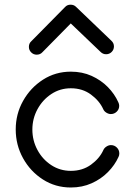

<svg xmlns="http://www.w3.org/2000/svg" viewBox="-20 -812 591 840"><path d="M264.6 -781.2Q273.9 -791.5 288.6 -791.5Q303.2 -791.5 312.5 -782.2L467.3 -633.8Q478.5 -623.5 478.5 -608.9Q478.5 -594.7 468.5 -584.7Q458.5 -574.7 444.3 -574.7Q430.2 -574.7 420.4 -584.5L289.6 -709.5L165.5 -583.5Q155.8 -572.8 140.6 -572.8Q126.5 -572.8 116.5 -582.8Q106.4 -592.8 106.4 -606.9Q106.4 -622.1 116.7 -631.3ZM48.8 -245.6Q48.8 -313.5 81.1 -370.8Q113.3 -428.2 168 -463.4Q222.7 -498.5 290 -498.5Q339.8 -498.5 380.9 -480Q421.9 -461.4 451.7 -431.2Q481.4 -400.9 497.6 -364.7Q501.5 -356.9 501.5 -349.1Q501.5 -334 490.7 -323.5Q480 -313 464.8 -313Q455.1 -313 445.3 -319.1Q435.5 -325.2 431.6 -334.5Q415 -371.1 377.9 -398.4Q340.8 -425.8 290 -425.8Q242.7 -425.8 204.6 -400.6Q166.5 -375.5 144 -334.2Q121.6 -293 121.6 -245.1Q121.6 -197.3 143.8 -156Q166 -114.7 204.3 -89.6Q242.7 -64.5 290 -64.5Q340.8 -64.5 378.2 -91.6Q415.5 -118.7 432.1 -155.3Q436 -164.6 445.8 -170.9Q455.6 -177.2 465.3 -177.2Q480.5 -177.2 491.2 -166.5Q502 -155.8 502 -140.6Q502 -132.3 498.5 -125.5Q482.4 -89.8 452.4 -59.3Q422.4 -28.8 381.1 -10.3Q339.8 8.3 290 8.3Q222.2 8.3 167.5 -26.9Q112.8 -62 80.8 -119.9Q48.8 -177.7 48.8 -245.6Z"/></svg>

Font: Manjari
Style: Regular
Weight: 400
Designer: Santhosh Thottingal <santhosh.thottingal@gmail.com>
Foundry: SMC
Version: Version 2.000